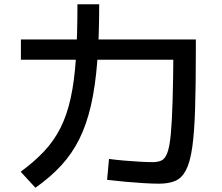

<svg xmlns="http://www.w3.org/2000/svg" viewBox="-20 -838 1040 900"><path d="M725 23Q696 23 654.5 20.5Q613 18 568 14Q523 10 482 5L491 -93Q520 -89 559 -85.5Q598 -82 635.5 -80Q673 -78 695 -78Q721 -78 737.5 -86Q754 -94 764.5 -122Q775 -150 780.5 -207.5Q786 -265 789 -363.5Q792 -462 793 -613L847 -558H78V-653H898V-603Q898 -439 894.5 -327.5Q891 -216 881 -146.5Q871 -77 851.5 -40Q832 -3 801.5 10Q771 23 725 23ZM77 -33Q141 -80 187 -129Q233 -178 263.5 -238.5Q294 -299 311.5 -379Q329 -459 336 -566.5Q343 -674 343 -818H445Q445 -667 436 -550.5Q427 -434 406.5 -344.5Q386 -255 352 -186.5Q318 -118 267 -62.5Q216 -7 146 42Z"/></svg>

Font: M PLUS 1 Thin Medium
Style: Regular
Weight: 500
Version: Version 1.001